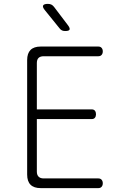

<svg xmlns="http://www.w3.org/2000/svg" viewBox="-20 -970 640 990"><path d="M170 -406H453Q464 -406 469.5 -399Q475 -392 475 -381Q475 -370 469.5 -363Q464 -356 453 -356H170V-85Q170 -68 179 -59Q188 -50 205 -50H487Q498 -50 504 -43Q510 -36 510 -25Q510 -14 504 -7Q498 0 487 0H190Q155 0 137.5 -17.5Q120 -35 120 -70V-660Q120 -695 137.5 -712.5Q155 -730 190 -730H487Q498 -730 504 -723Q510 -716 510 -705Q510 -694 504 -687Q498 -680 487 -680H205Q188 -680 179 -671.5Q170 -663 170 -645ZM316 -810Q307 -810 300 -813Q293 -816 287 -824L211 -918Q198 -934 202.5 -942Q207 -950 227 -950Q238 -950 245.5 -946Q253 -942 259 -934L331 -839Q342 -824 338.5 -817Q335 -810 316 -810Z"/></svg>

Font: Maple Mono Thin
Style: Regular
Weight: 250
Monospace: yes
Designer: subframe7536
Version: Version 7.000